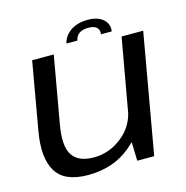

<svg xmlns="http://www.w3.org/2000/svg" viewBox="-105 -809 887 914"><g transform="rotate(-15 338.0 -352.0)"><path d="M461.5 0H545L649 -590.5H542.5L458 -115.5ZM208.5 -591.5H102L43.5 -258Q21 -130.5 62 -62.5Q103 5.5 219 5.5Q344 5.5 429.2 -65.5Q514.5 -136.5 528 -212L482 -246.5Q468.5 -168 406 -118.2Q343.5 -68.5 267 -68.5Q191.5 -68.5 161.8 -113.2Q132 -158 150.5 -263ZM407 -709Q371 -709 344.2 -697.8Q317.5 -686.5 301 -667.2Q284.5 -648 280.5 -626H334Q336 -638 343.2 -648.5Q350.5 -659 364.2 -665.2Q378 -671.5 400.5 -671.5Q421 -671.5 432.5 -665.2Q444 -659 448.2 -648.8Q452.5 -638.5 450.5 -626H503.5Q507.5 -648 497.2 -667.2Q487 -686.5 464 -697.8Q441 -709 407 -709Z"/></g></svg>

Font: Anybody SemiExpanded
Style: Italic
Weight: 400
Width: 6
Italic angle: -10°
Version: Version 1.113;gftools[0.9.25]